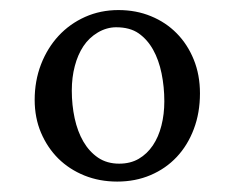

<svg xmlns="http://www.w3.org/2000/svg" viewBox="-20 -736 459 376"><path d="M207.5 -682.6Q189 -682.6 171.6 -672.4Q154.3 -662.1 143.3 -645.5Q132.3 -628.9 126.5 -606.7Q120.6 -584.5 120.6 -558.6Q120.6 -530.3 126.2 -504.4Q131.8 -478.5 143.3 -458.7Q154.8 -439 172.1 -427.2Q189.5 -415.5 213.4 -415.5Q235.4 -415.5 251.7 -425Q268.1 -434.6 279.3 -451.2Q290.5 -467.8 296.1 -490Q301.8 -512.2 301.8 -537.6Q301.8 -565.9 296.4 -592.3Q291 -618.7 279.8 -638.7Q268.6 -658.7 251.5 -670.7Q234.4 -682.6 207.5 -682.6ZM211.9 -716.3Q246.6 -716.3 275.6 -704.3Q304.7 -692.4 325.9 -670.9Q347.2 -649.4 359.4 -619.4Q371.6 -589.4 371.6 -553.2Q371.6 -515.1 359.6 -483.4Q347.7 -451.7 326.2 -428.7Q304.7 -405.8 274.9 -393.1Q245.1 -380.4 209.5 -380.4Q174.8 -380.4 145.3 -392.3Q115.7 -404.3 94.2 -425.5Q72.8 -446.8 60.3 -476.1Q47.9 -505.4 47.9 -540.5Q47.9 -577.6 60.3 -609.9Q72.8 -642.1 94.7 -665.8Q116.7 -689.5 146.7 -702.9Q176.8 -716.3 211.9 -716.3Z"/></svg>

Font: Parastoo FD
Style: FD
Weight: 400
Foundry: Saber Rastikerdar (saber.rastikerdar@gmail.com)
Version: Version 2.0.1